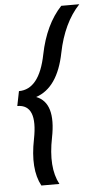

<svg xmlns="http://www.w3.org/2000/svg" viewBox="-59 -734 494 957"><g transform="rotate(-5 187.5 -256.0)"><path d="M375.5 -698.2Q294.9 -612.3 265.1 -464.8Q231 -293 121.1 -256.3Q216.3 -219.7 182.1 -47.9Q152.3 99.6 198.7 185.5H108.4Q62 99.6 91.8 -47.9Q126 -219.7 23.4 -219.7L38.1 -293Q140.6 -293 174.8 -464.8Q204.6 -612.3 285.2 -698.2Z"/></g></svg>

Font: Sansation
Style: Italic
Weight: 400
Designer: Bernd Montag
Version: Version 1.301